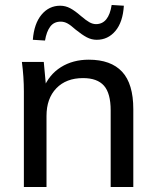

<svg xmlns="http://www.w3.org/2000/svg" viewBox="-20 -752 629 772"><path d="M76 0V-384Q76 -413 74 -443Q72 -473 68 -503H156L166 -395H154Q177 -452 225 -482Q273 -512 337 -512Q426 -512 471 -463.5Q516 -415 516 -313V0H425V-308Q425 -377 398 -407.5Q371 -438 314 -438Q246 -438 206.5 -397Q167 -356 167 -286V0ZM161 -589 112 -592Q117 -657 147 -693Q177 -729 222 -729Q243 -729 262 -719Q281 -709 305 -688Q326 -670 339.5 -662.5Q353 -655 366 -655Q417 -655 429 -732L478 -729Q474 -663 444 -627.5Q414 -592 369 -592Q348 -592 329 -602Q310 -612 284 -633Q264 -651 251 -658Q238 -665 224 -665Q197 -665 182 -645Q167 -625 161 -589Z"/></svg>

Font: Mulish Medium
Style: Regular
Weight: 500
Designer: Vernon Adams
Foundry: Vernon Adams
Version: Version 3.603; ttfautohint (v1.8.3)